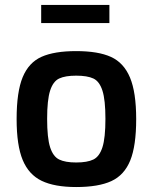

<svg xmlns="http://www.w3.org/2000/svg" viewBox="-20 -749 616 774"><path d="M47 -269Q47 -379 71.5 -438Q96 -497 147.5 -520Q199 -543 287 -543Q376 -543 427.5 -519.5Q479 -496 504 -436.5Q529 -377 529 -269Q529 -161 505 -102Q481 -43 429 -19Q377 5 287 5Q200 5 148 -20Q96 -45 71.5 -104Q47 -163 47 -269ZM405 -270Q405 -346 393 -383.5Q381 -421 356.5 -432.5Q332 -444 287 -444Q243 -444 218.5 -432.5Q194 -421 182 -383.5Q170 -346 170 -270Q170 -193 182 -155.5Q194 -118 218.5 -106Q243 -94 287 -94Q332 -94 356.5 -106Q381 -118 393 -155.5Q405 -193 405 -270ZM146 -729H421V-656H146Z"/></svg>

Font: Exo SemiBold
Style: Regular
Weight: 600
Designer: Natanael Gama
Foundry: Natanael Gama
Version: Version 1.500